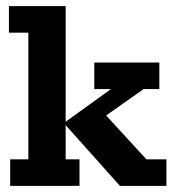

<svg xmlns="http://www.w3.org/2000/svg" viewBox="-20 -603 566 623"><path d="M193 -86H238V0H13V-86H72V-497H9V-583H193V-208L340 -314H286V-400H497V-314H446L273 -192L311 -243L455 -86H520V0H369L193 -197Z"/></svg>

Font: Rokkitt
Style: Bold
Weight: 700
Designer: Vernon Adams
Foundry: Vernon Adams
Version: Version 3.103